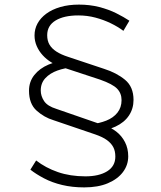

<svg xmlns="http://www.w3.org/2000/svg" viewBox="-20 -724 701 834"><path d="M392 -152 374 -184Q411 -188 441.5 -200Q472 -212 490 -234.5Q508 -257 508 -289Q508 -319 488.5 -339Q469 -359 415 -378L245 -434Q223 -441 202.5 -453.5Q182 -466 165.5 -484Q149 -502 139.5 -524Q130 -546 130 -570Q130 -598 143 -622Q156 -646 181 -664.5Q206 -683 242 -693.5Q278 -704 323 -704Q370 -704 411 -693.5Q452 -683 485 -666.5Q518 -650 542 -634L516 -590Q492 -608 461 -623Q430 -638 394.5 -647.5Q359 -657 320 -657Q258 -657 221.5 -635Q185 -613 185 -571Q185 -547 195 -530Q205 -513 225 -500Q245 -487 276 -477L432 -425Q486 -408 523 -377.5Q560 -347 560 -290Q560 -252 540 -222Q520 -192 481.5 -174Q443 -156 392 -152ZM346 90Q294 90 250 79.5Q206 69 171 50.5Q136 32 112 13L137 -27Q178 5 231.5 23.5Q285 42 351 42Q410 42 445.5 20Q481 -2 481 -44Q481 -68 472 -85Q463 -102 444.5 -115.5Q426 -129 394 -140L212 -202Q172 -214 139 -243.5Q106 -273 106 -330Q106 -369 129 -398Q152 -427 191 -443.5Q230 -460 280 -464L299 -432Q261 -429 229 -417.5Q197 -406 177 -384.5Q157 -363 157 -331Q157 -307 171.5 -285Q186 -263 225 -251L433 -179Q461 -171 485 -152.5Q509 -134 523 -106.5Q537 -79 537 -45Q537 -7 514 23.5Q491 54 448.5 72Q406 90 346 90Z"/></svg>

Font: Lexend Exa ExtraLight
Style: Regular
Weight: 250
Designer: Bonnie Shaver-Troup, Thomas Jockin
Foundry: Lexend
Version: Version 1.007